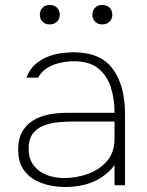

<svg xmlns="http://www.w3.org/2000/svg" viewBox="-20 -744 592 771"><path d="M239 7Q210 7 177.5 0Q145 -7 116.5 -23.5Q88 -40 70.5 -69Q53 -98 53 -142Q53 -186 69 -214.5Q85 -243 112.5 -260Q140 -277 175 -284Q210 -291 248 -291H440Q440 -348 424.5 -395Q409 -442 373.5 -470Q338 -498 278 -498Q253 -498 225 -492.5Q197 -487 172.5 -473Q148 -459 133 -432H86Q99 -467 123 -487Q147 -507 175 -517.5Q203 -528 230 -531Q257 -534 276 -534Q384 -534 433 -467Q482 -400 482 -287V0H440V-81Q419 -53 389.5 -33Q360 -13 322.5 -3Q285 7 239 7ZM237 -29Q286 -29 332.5 -45.5Q379 -62 409.5 -97Q440 -132 440 -187V-256H273Q244 -256 213 -253Q182 -250 155 -239.5Q128 -229 111.5 -207Q95 -185 95 -147Q95 -106 115.5 -79.5Q136 -53 168.5 -41Q201 -29 237 -29ZM390 -646Q372 -646 361.5 -657.5Q351 -669 351 -685Q351 -701 361.5 -712.5Q372 -724 390 -724Q409 -724 420 -713Q431 -702 431 -685Q431 -668 420 -657Q409 -646 390 -646ZM179 -646Q161 -646 150.5 -657.5Q140 -669 140 -685Q140 -701 150.5 -712.5Q161 -724 179 -724Q198 -724 209 -713Q220 -702 220 -685Q220 -668 209 -657Q198 -646 179 -646Z"/></svg>

Font: Onest Thin
Style: Regular
Weight: 250
Designer: Dmitri Voloshin, Andrey Kudryavtsev
Foundry: Dmitri Voloshin, Andrey Kudryavtsev
Version: Version 1.000;gftools[0.9.33]